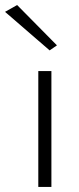

<svg xmlns="http://www.w3.org/2000/svg" viewBox="-62 -742 314 762"><path d="M-42 -695 6 -722 164 -562 135 -542ZM90 -460H142V0H90Z"/></svg>

Font: Renner* Light
Style: Light
Weight: 300
Version: Version 003.000 ; ttfautohint (v0.97) -l 8 -r 50 -G 200 -x 1